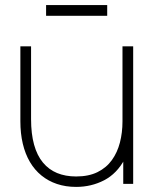

<svg xmlns="http://www.w3.org/2000/svg" viewBox="-20 -722 613 754"><path d="M279 12Q238 12 203.8 0.5Q169.5 -11 142.8 -32.8Q116 -54.5 97.5 -86Q79 -117.5 69.5 -157.8Q60 -198 60 -246V-540H102V-254Q102 -196.5 113.8 -154Q125.5 -111.5 148.5 -83.8Q171.5 -56 204.2 -42.5Q237 -29 279 -29Q328.5 -29 363.2 -46.2Q398 -63.5 419.5 -93.5Q441 -123.5 451 -162.5Q461 -201.5 461 -245L500 -246Q500 -153.5 469.5 -96.8Q439 -40 388.8 -14Q338.5 12 279 12ZM503 0H464V-110H461V-540H503ZM401 -660H161V-702H401Z"/></svg>

Font: Manrope Variable Light
Style: Regular
Weight: 200
Designer: Mikhail Sharanda
Foundry: Mikhail Sharanda
Version: Version 4.505